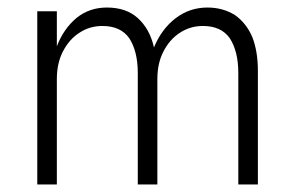

<svg xmlns="http://www.w3.org/2000/svg" viewBox="-20 -490 784 510"><path d="M613 -296V0H665V-302Q665 -354 650 -392Q634 -429 604 -450Q572 -470 531 -470Q484 -470 447 -442Q409 -413 389 -364Q378 -413 346 -442Q315 -470 264 -470Q218 -470 184 -443Q149 -414 131 -367V-460H79V0H131V-280Q131 -322 147 -353Q164 -386 191 -403Q218 -421 252 -421Q300 -421 323 -389Q346 -354 346 -296V0H398V-280Q398 -322 414 -353Q431 -386 458 -403Q485 -421 519 -421Q567 -421 590 -389Q613 -354 613 -296Z"/></svg>

Font: NM-font
Style: Light
Weight: 500
Designer: ""
Foundry: ""
Version: ""